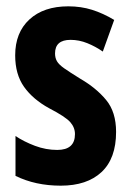

<svg xmlns="http://www.w3.org/2000/svg" viewBox="-20 -577 414 607"><path d="M347 -160Q347 -76 301 -33Q255 10 172 10Q92 10 29 -21V-147Q56 -129 90.5 -116Q125 -103 161 -103Q217 -103 217 -153Q217 -174 202 -191Q187 -208 135 -235Q84 -263 56 -302.5Q28 -342 28 -402Q28 -474 73 -515.5Q118 -557 196 -557Q236 -557 271 -546Q306 -535 341 -514L305 -414Q282 -430 256 -440.5Q230 -451 203 -451Q154 -451 154 -408Q154 -394 160 -383.5Q166 -373 183 -361Q200 -349 234 -328Q284 -299 315.5 -261Q347 -223 347 -160Z"/></svg>

Font: Noto Sans Lao ExtraCondensed
Style: Bold
Weight: 700
Width: 2
Designer: Monotype Design Team
Foundry: Monotype Imaging Inc.
Version: Version 2.003; ttfautohint (v1.8.4.7-5d5b)